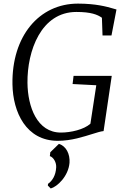

<svg xmlns="http://www.w3.org/2000/svg" viewBox="-20 -775 705 1068"><path d="M301.3 8.3C377.9 8.3 445.8 -15.1 494.1 -29.8C520.5 -37.6 537.1 -43.9 556.2 -45.9L601.6 -353H389.2L383.8 -307.6L515.6 -300.8L482.9 -86.9C446.8 -54.2 374 -37.6 318.8 -37.6C186 -37.6 134.3 -181.2 132.8 -314C130.9 -492.2 208.5 -708.5 404.8 -708.5C486.3 -708.5 522 -693.8 546.9 -676.3L550.3 -577.6H600.1L627.9 -722.2L609.4 -727.5C574.2 -737.8 513.2 -754.9 413.6 -754.9C197.3 -754.9 44.9 -573.7 49.3 -306.2C51.8 -149.9 126 8.3 301.3 8.3ZM259.8 71.8 257.3 93.3C278.8 100.6 294.4 129.9 292.5 156.7C290 200.2 272 230 247.1 247.6L246.1 257.3L262.2 273.4C297.9 263.7 360.4 206.1 366.7 130.4C370.1 82.5 348.1 37.1 307.6 25.4Z"/></svg>

Font: Merriweather
Style: Light Italic
Weight: 300
Italic angle: -7.5°
Designer: Eben Sorkin
Foundry: Eben Sorkin
Version: Version 1.001